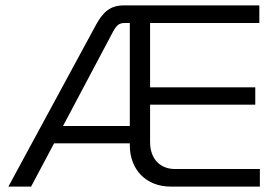

<svg xmlns="http://www.w3.org/2000/svg" viewBox="-20 -690 1035 710"><path d="M336 -600 11 0H95L180 -160H460V-153C460 -62 521 0 611 0H941V-65H627C571 -65 535 -104 535 -164V-303H924V-367H535V-605H939V-670H437C386 -670 360 -643 336 -600ZM213 -224 397 -571C411 -597 420 -605 442 -605H460V-224Z"/></svg>

Font: LT Wave Text Light
Style: Regular
Weight: 300
Designer: Daniel Lyons
Version: Version 2.5 (Glyphs App)